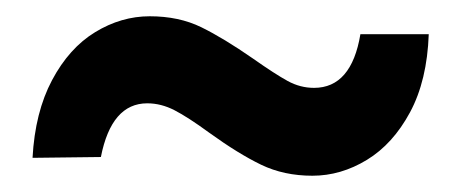

<svg xmlns="http://www.w3.org/2000/svg" viewBox="-20 -439 567 236"><path d="M237 -276Q211 -295 194.5 -303.5Q178 -312 161 -312Q117 -312 104 -246L20 -245Q23 -301 44 -340.5Q65 -380 97 -399.5Q129 -419 164 -419Q200 -419 227.5 -405.5Q255 -392 291 -367Q318 -348 333.5 -339.5Q349 -331 366 -331Q412 -331 423 -397H507Q505 -340 484 -301Q463 -262 431 -242.5Q399 -223 364 -223Q329 -223 301 -236.5Q273 -250 237 -276Z"/></svg>

Font: Sora-SIA SemiBold
Style: Regular
Weight: 600
Designer: Jonathan Barnbrook, Julián Moncada
Foundry: Barnbrook Fonts
Version: Version 2.000